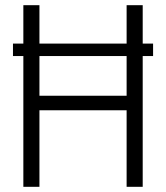

<svg xmlns="http://www.w3.org/2000/svg" viewBox="-20 -720 640 740"><path d="M70 0H132V-295H468V0H530V-700H468V-351H132V-700H70ZM30 -504H570V-552H30Z"/></svg>

Font: CommitMonoV142 ExtLt
Style: Regular
Weight: 200
Monospace: yes
Designer: Eigil Nikolajsen
Foundry: Eigil Nikolajsen
Version: Version 1.142